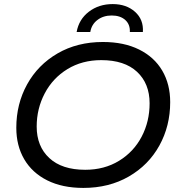

<svg xmlns="http://www.w3.org/2000/svg" viewBox="-20 -914 880 942"><path d="M60 -287Q60 -404 113 -500Q166 -596 262.5 -652Q359 -708 485 -708Q588 -708 662.5 -671Q737 -634 776 -567.5Q815 -501 815 -413Q815 -296 762 -200Q709 -104 612 -48Q515 8 389 8Q286 8 212 -29Q138 -66 99 -132.5Q60 -199 60 -287ZM714 -407Q714 -504 652.5 -561.5Q591 -619 477 -619Q383 -619 311 -575Q239 -531 199.5 -456Q160 -381 160 -293Q160 -196 222 -138.5Q284 -81 398 -81Q492 -81 564 -125Q636 -169 675 -243.5Q714 -318 714 -407ZM533 -894Q600 -894 642.5 -856Q685 -818 681 -757H617Q619 -794 594.5 -816Q570 -838 528 -838Q487 -838 458 -816Q429 -794 423 -757H356Q367 -819 416 -856.5Q465 -894 533 -894Z"/></svg>

Font: Idrija
Style: Italic
Weight: 500
Italic angle: -11.3°
Designer: Julieta Ulanovsky
Foundry: Julieta Ulanovsky
Version: Version 7.200